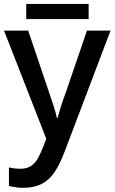

<svg xmlns="http://www.w3.org/2000/svg" viewBox="-20 -693 572 954"><path d="M24.4 231V138.7Q49.8 145.5 82 145.5Q109.4 145.5 128.4 135Q147.5 124.5 162.6 102.5Q180.2 77.1 210 -3.4L0 -541H120.1L223.6 -234.4Q236.3 -198.2 247.6 -162.8Q258.8 -127.4 262.7 -106.9H266.1Q275.9 -142.6 283 -165Q290 -187.5 307.6 -235.4L412.1 -541H529.3L300.3 62.5Q275.9 126.5 249.3 164.8Q222.7 203.1 185.5 221.7Q148.4 240.2 94.7 240.2Q61 240.2 24.4 231ZM110.4 -673.3H420.4V-598.1H110.4Z"/></svg>

Font: Viking Open Sans Light
Style: Bold
Weight: 600
Foundry: Ascender Corporation
Version: Version 2.001